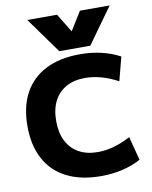

<svg xmlns="http://www.w3.org/2000/svg" viewBox="-105 -1077 920 1164"><g transform="rotate(-10 354.5 -495.0)"><path d="M145 -1000H328L397 -887H399L469 -1000H652L494 -780H303ZM422 10Q299 10 212 -34Q125 -78 79.5 -162Q34 -246 34 -365Q34 -485 79.5 -568.5Q125 -652 212 -696Q299 -740 422 -740Q561 -740 668 -683L630 -537Q526 -593 428 -593Q360 -593 311.5 -566Q263 -539 237 -488.5Q211 -438 211 -365Q211 -293 237 -242Q263 -191 311.5 -164Q360 -137 428 -137Q525 -137 630 -193L668 -47Q561 10 422 10Z"/></g></svg>

Font: M PLUS 2 ExtraBold
Style: Regular
Weight: 800
Version: Version 1.001